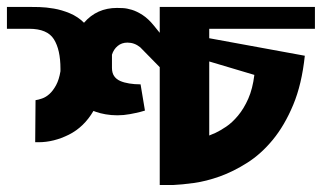

<svg xmlns="http://www.w3.org/2000/svg" viewBox="-65 -564 934 557"><path d="M672.9 -346.7 542 -385.7V-170.9L560.5 -178.7Q573.2 -184.6 590.8 -196.3Q608.4 -208 625.5 -228.5Q642.6 -249 655.3 -277.8Q668 -306.6 672.9 -346.7ZM848.6 -480.5H542V-453.1L819.3 -402.3Q810.5 -319.3 785.6 -259.8Q760.7 -200.2 726.6 -158.7Q692.4 -117.2 652.3 -91.8Q612.3 -66.4 572.8 -52.2Q533.2 -38.1 497.6 -33.2Q461.9 -28.3 437.5 -27.3H398.4V-369.1L341.8 -426.8Q325.2 -440.4 304.7 -440.4Q288.1 -440.4 276.4 -430.7Q264.6 -420.9 259.8 -405.3V-367.2Q259.8 -352.5 266.1 -343.3Q272.5 -334 283.7 -329.1Q294.9 -324.2 310.1 -321.8Q325.2 -319.3 342.8 -319.3L355.5 -243.2L341.8 -239.3Q330.1 -236.3 312 -232.9Q293.9 -229.5 275.4 -229.5Q257.8 -229.5 241.2 -232.4Q224.6 -235.4 213.9 -239.3L206.1 -242.2Q178.7 -195.3 134.8 -173.3Q90.8 -151.4 46.9 -151.4H37.1L38.1 -273.4Q45.9 -274.4 57.1 -278.3Q68.4 -282.2 78.6 -291.5Q88.9 -300.8 97.7 -316.9Q106.4 -333 110.4 -357.4V-364.3Q110.4 -419.9 91.3 -450.2Q72.3 -480.5 19.5 -480.5H-44.9V-543.9H20.5Q30.3 -543.9 49.3 -543.5Q68.4 -543 91.3 -539.1Q114.3 -535.2 137.7 -525.4Q161.1 -515.6 178.7 -498Q215.8 -541 274.4 -541Q280.3 -541 291.5 -540.5Q302.7 -540 317.4 -535.6Q332 -531.2 348.6 -520.5Q365.2 -509.8 381.8 -489.3L398.4 -468.8V-543.9H848.6Z"/></svg>

Font: Shorif Bongobondhu ANSI V2
Style: Regular
Weight: 400
Designer: Shorif Uddin Shishir, Shorif art & Design, e-mail : shorifart@gmail.com, facebook : Shorif2001
Foundry: Lipighor Font Foundry
Version: Designed By Shorif Uddin Shishir | Build By Niladri Shekhar 